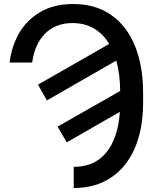

<svg xmlns="http://www.w3.org/2000/svg" viewBox="-20 -738 767 965"><path d="M348.6 -717.8Q460.4 -717.8 539.3 -662.4Q618.2 -606.9 658.7 -506.3Q699.2 -405.8 699.2 -272.5V-221.7Q699.2 -91.3 658 5.4Q616.7 102.1 538.1 154.5Q459.5 207 350.6 207V100.6Q456.1 100.6 514.9 27.6Q573.7 -45.4 582.5 -175.8L315.4 -22.5L269.5 -101.6L584 -280.8Q583.5 -364.3 564.5 -433.6L215.8 -233.4L170.9 -312.5L528.8 -517.1Q498.5 -567.9 451.9 -595Q405.3 -622.1 344.7 -622.1Q259.8 -622.1 207.3 -569.8Q154.8 -517.6 141.6 -423.8H28.3Q37.6 -502.9 75 -569.3Q112.3 -635.7 181.2 -676.8Q250 -717.8 348.6 -717.8Z"/></svg>

Font: Pretendard GOV Medium
Style: Regular
Weight: 500
Designer: Base glyphs from Inter by Rasmus Andersson; Hangeul glyphs from Noto Sans CJK(Source Han Sans) by Jang Soo-young and Kan
Foundry: Kil Hyung-jin
Version: Version 1.309